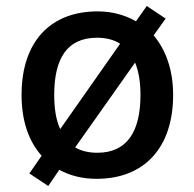

<svg xmlns="http://www.w3.org/2000/svg" viewBox="-20 -587 649 641"><path d="M558 -270C558 -355 533 -421 493 -469L533 -525L470 -567L434 -516C397 -537 354 -549 306 -549C149 -549 52 -449 52 -270C52 -183 76 -115 119 -67L78 -8L141 34L178 -20C215 0 256 10 303 10C459 10 558 -91 558 -270ZM161 -270C161 -392 204 -461 304 -461C335 -461 361 -454 381 -441L181 -156C167 -186 161 -225 161 -270ZM449 -270C449 -149 405 -77 305 -77C276 -77 251 -83 231 -95L431 -378C443 -349 449 -313 449 -270Z"/></svg>

Font: Noto Sans Gunjala Gondi Medium
Style: Regular
Weight: 500
Designer: Ek Type
Foundry: Ek Type
Version: Version 1.004